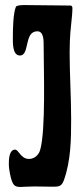

<svg xmlns="http://www.w3.org/2000/svg" viewBox="-20 -740 322 761"><path d="M128 -616C154 -616 153 -578 153 -559C153 -467 162 -223 139 -145C133 -125 116 -110 95 -110C62 -110 54 -147 40 -147C16 -147 15 -108 15 -91C15 -77 17 -63 20 -49C29 -6 37 1 61 1C74 1 91 -1 116 -1C140 -1 164 0 188 0C211 0 224 0 233 -25C261 -103 262 -188 262 -269C262 -357 256 -444 256 -532C256 -548 257 -564 257 -580C258 -620 267 -674 267 -708C267 -713 265 -718 259 -718C197 -718 135 -720 73 -720C64 -720 55 -719 46 -716L43 -713C32 -687 31 -624 31 -595C31 -574 28 -520 59 -520C99 -520 74 -616 128 -616Z"/></svg>

Font: DisSenso
Style: Regular
Weight: 400
Version: Version 1.150